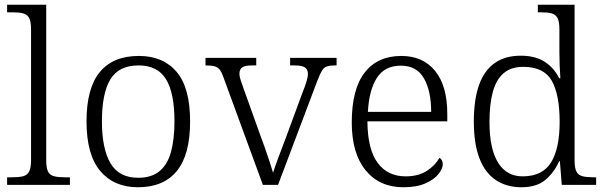

<svg xmlns="http://www.w3.org/2000/svg" viewBox="-20 -780 2553 810"><path d="M10 0V-32H31Q60 -32 77.5 -36.5Q95 -41 103 -56.5Q111 -72 111 -105V-655Q111 -689 103 -704Q95 -719 78 -723.5Q61 -728 36 -728H10V-760H175V-105Q175 -72 182.5 -56.5Q190 -41 208 -36.5Q226 -32 254 -32H275V0Z M562 10Q461 10 403 -58.5Q345 -127 345 -268Q345 -408 401 -476Q457 -544 566 -544Q668 -544 725 -477Q782 -410 782 -268Q782 -127 726 -58.5Q670 10 562 10ZM563 -30Q619 -30 653 -58Q687 -86 701.5 -139.5Q716 -193 716 -268Q716 -387 680.5 -445.5Q645 -504 565 -504Q481 -504 445.5 -445Q410 -386 410 -268Q410 -153 446 -91.5Q482 -30 563 -30Z M923 -453Q915 -476 906.5 -486.5Q898 -497 884.5 -500.5Q871 -504 847 -504V-536H1061V-504H1043Q1013 -504 1001.5 -495.5Q990 -487 990 -468Q990 -458 995.5 -441.5Q1001 -425 1007 -408L1078 -210Q1088 -184 1098.5 -153.5Q1109 -123 1118 -96Q1127 -69 1132 -51Q1138 -71 1153.5 -113Q1169 -155 1189 -207L1255 -386Q1267 -416 1273 -436Q1279 -456 1279 -468Q1279 -487 1266.5 -495.5Q1254 -504 1222 -504H1204V-536H1400V-504H1392Q1371 -504 1358.5 -499.5Q1346 -495 1338 -481.5Q1330 -468 1319 -440L1153 0H1089Z M1682 10Q1581 10 1522.5 -61.5Q1464 -133 1464 -263Q1464 -404 1518.5 -474Q1573 -544 1673 -544Q1764 -544 1815.5 -481Q1867 -418 1867 -299V-268H1530Q1531 -149 1573.5 -92.5Q1616 -36 1691 -36Q1745 -36 1780.5 -59Q1816 -82 1834 -114Q1840 -111 1844 -104Q1848 -97 1848 -87Q1848 -69 1830 -46Q1812 -23 1775 -6.5Q1738 10 1682 10ZM1799 -308Q1799 -396 1768.5 -449.5Q1738 -503 1671 -503Q1603 -503 1570 -451.5Q1537 -400 1532 -308Z M2180 10Q2117 10 2071.5 -20.5Q2026 -51 2002.5 -112.5Q1979 -174 1979 -267Q1979 -360 2001 -421.5Q2023 -483 2067 -514Q2111 -545 2177 -545Q2239 -545 2278.5 -519Q2318 -493 2339 -450H2344Q2342 -477 2341 -505.5Q2340 -534 2340 -557V-655Q2340 -689 2332 -704Q2324 -719 2307.5 -723.5Q2291 -728 2265 -728H2249V-760H2404V-103Q2404 -71 2412 -56Q2420 -41 2437.5 -36.5Q2455 -32 2484 -32H2495V0H2350L2342 -100H2339Q2317 -51 2280 -20.5Q2243 10 2180 10ZM2187 -36Q2270 -37 2305.5 -96Q2341 -155 2341 -266Q2341 -380 2308 -439Q2275 -498 2187 -498Q2136 -498 2104.5 -471Q2073 -444 2059 -392Q2045 -340 2045 -265Q2045 -152 2081.5 -93.5Q2118 -35 2187 -36Z"/></svg>

Font: Noto Serif Khmer Light
Style: Regular
Weight: 300
Version: Version 2.003